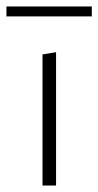

<svg xmlns="http://www.w3.org/2000/svg" viewBox="-27 -576 305 596"><path d="M-7 -525V-556H258V-525ZM105 0V-407L147 -414V0Z"/></svg>

Font: EauTest Light
Style: Regular
Weight: 300
Designer: Christian Thalmann (Catharsis Fonts)
Version: Version 0.001;PS 000.001;hotconv 1.0.88;makeotf.lib2.5.64775